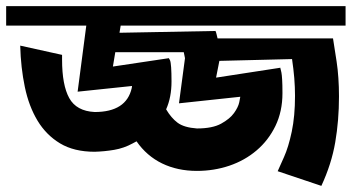

<svg xmlns="http://www.w3.org/2000/svg" viewBox="-23 -564 1148 627"><path d="M519.5 -207Q536.1 -178.7 557.1 -163.1Q578.1 -147.5 620.1 -144.5Q670.9 -144.5 699.2 -160.2Q727.5 -175.8 741.2 -194.8Q754.9 -213.9 758.3 -230Q761.7 -246.1 761.7 -248L561.5 -226.6L581.1 -374L577.1 -393.6H353.5L345.7 -346.7L528.3 -374L532.2 -367.2Q537.1 -355.5 537.1 -297.9Q537.1 -246.1 519.5 -207ZM687.5 -438.5H1064.5L1076.2 -363.3Q1080.1 -337.9 1082 -309.1Q1084 -280.3 1084 -249Q1084 -170.9 1071.8 -99.6Q1059.6 -28.3 1026.4 43L883.8 -4.9L904.3 -50.8Q918.9 -83 929.7 -133.8Q940.4 -184.6 940.4 -251Q940.4 -279.3 938 -309.1Q935.5 -338.9 930.7 -371.1L693.4 -365.2L682.6 -310.5L892.6 -342.8Q892.6 -339.8 893.6 -337.4Q894.5 -335 896 -327.1Q897.5 -319.3 898.4 -303.7Q899.4 -288.1 899.4 -259.8Q899.4 -200.2 876.5 -152.8Q853.5 -105.5 814.9 -72.8Q776.4 -40 726.1 -22.9Q675.8 -5.9 620.1 -5.9Q556.6 -5.9 506.3 -30.3Q456.1 -54.7 422.9 -102.5L410.2 -95.7Q381.8 -80.1 350.1 -74.7Q318.4 -69.3 286.1 -68.4Q218.8 -68.4 173.3 -95.7Q127.9 -123 99.6 -169.9Q71.3 -216.8 58.1 -279.8Q44.9 -342.8 43 -415L179.7 -384.8V-369.1Q179.7 -286.1 203.1 -243.7Q226.6 -201.2 286.1 -198.2Q389.6 -198.2 407.2 -276.4L408.2 -283.2L230.5 -264.6L258.8 -480.5H-2.9V-543.9H1105.5V-480.5H371.1L367.2 -457L680.7 -462.9Q682.6 -459 684.1 -452.6Q685.5 -446.3 687.5 -438.5Z"/></svg>

Font: Shorif Bongobondhu ANSI V2
Style: Regular
Weight: 400
Designer: Shorif Uddin Shishir, Shorif art & Design, e-mail : shorifart@gmail.com, facebook : Shorif2001
Foundry: Lipighor Font Foundry
Version: Designed By Shorif Uddin Shishir | Build By Niladri Shekhar 